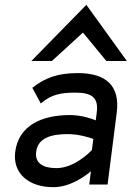

<svg xmlns="http://www.w3.org/2000/svg" viewBox="-20 -765 546 796"><path d="M195 -512 324 -630 421 -512H506L338 -745L110 -512ZM114 -401 149 -336 154 -340C193 -372 230 -381 292 -381C363 -381 389 -359 381 -298L377 -266C363 -272 319 -288 270 -288C155 -288 57 -246 43 -135C32 -46 99 11 201 11C271 11 332 -34 357 -55L350 0H426L464 -298C478 -409 421 -462 302 -462C216 -462 165 -440 118 -404ZM130 -136C137 -193 192 -209 260 -209C308 -209 354 -194 367 -189L361 -143C352 -133 287 -68 214 -68C157 -68 124 -89 130 -136Z"/></svg>

Font: Charger
Style: BdIt
Weight: 400
Designer: Jasper
Foundry: Cannot Into Space Fonts
Version: Version 0.98